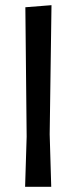

<svg xmlns="http://www.w3.org/2000/svg" viewBox="-20 -722 295 742"><path d="M179 -702 172 -203 178 0H77L83 -194L78 -694Z"/></svg>

Font: Alegreya Sans Medium
Style: Regular
Weight: 500
Designer: Juan Pablo del Peral
Foundry: Huerta Tipografica
Version: Version 2.007